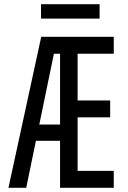

<svg xmlns="http://www.w3.org/2000/svg" viewBox="-20 -888 603 908"><path d="M20 0 175 -714H518V-634H347V-413H501V-333H347V-80H518V0H264V-634H235L104 0ZM124 -222 143 -299H286V-222ZM174 -800V-868H451V-800Z"/></svg>

Font: Noto Sans Mono SemiCondensed
Style: Regular
Weight: 400
Width: 4
Designer: Monotype Design Team
Foundry: Monotype Imaging Inc.
Version: Version 2.010